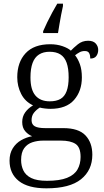

<svg xmlns="http://www.w3.org/2000/svg" viewBox="-20 -786 569 1046"><path d="M233 240Q133 240 82.5 200Q32 160 32 89Q32 50 49.5 22Q67 -6 95 -22Q123 -38 155 -44Q134 -52 117.5 -71Q101 -90 101 -121Q101 -151 117 -173.5Q133 -196 160 -212Q117 -232 95.5 -274Q74 -316 74 -365Q74 -447 119.5 -496Q165 -545 254 -545Q290 -545 320.5 -534.5Q351 -524 366 -510Q380 -525 404 -544.5Q428 -564 460 -564Q488 -564 501.5 -549Q515 -534 515 -514Q515 -495 505 -481Q495 -467 472 -467Q472 -484 466 -496Q460 -508 442 -508Q426 -508 414 -501.5Q402 -495 389 -485Q405 -465 415.5 -435.5Q426 -406 426 -364Q426 -290 383.5 -241.5Q341 -193 254 -193Q242 -193 224.5 -195Q207 -197 197 -200Q179 -189 165.5 -172.5Q152 -156 152 -131Q152 -108 169.5 -98Q187 -88 227 -88H325Q408 -88 445.5 -48.5Q483 -9 483 57Q483 141 421.5 190.5Q360 240 233 240ZM236 199Q305 199 345 183Q385 167 402 137.5Q419 108 419 69Q419 16 391.5 -2Q364 -20 312 -20H216Q184 -20 156.5 -11Q129 -2 112 21Q95 44 95 86Q95 117 107.5 143Q120 169 150.5 184Q181 199 236 199ZM251 -234Q287 -234 309.5 -247Q332 -260 343 -289.5Q354 -319 354 -365Q354 -413 343 -444Q332 -475 309 -489.5Q286 -504 250 -504Q216 -504 192.5 -489Q169 -474 157.5 -443Q146 -412 146 -364Q146 -297 173 -265.5Q200 -234 251 -234ZM215 -616Q224 -637 237 -664Q250 -691 265 -718.5Q280 -746 292 -766H323V-753Q318 -730 313 -705Q308 -680 304 -654.5Q300 -629 296 -606H215Z"/></svg>

Font: Noto Serif Tibetan Light
Style: Regular
Weight: 300
Version: Version 2.103